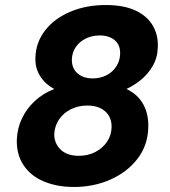

<svg xmlns="http://www.w3.org/2000/svg" viewBox="-20 -732 676 764"><path d="M274 12Q207 12 154.5 -10Q102 -32 73.5 -75Q45 -118 47 -178Q49 -222 67.5 -261Q86 -300 119 -330.5Q152 -361 196 -378Q160 -397 139.5 -429.5Q119 -462 121 -504Q123 -564 159.5 -611Q196 -658 259 -685Q322 -712 401 -712Q472 -712 518.5 -690.5Q565 -669 587.5 -631Q610 -593 608 -545Q607 -503 588 -470Q569 -437 540.5 -414Q512 -391 483 -378Q528 -357 550 -317Q572 -277 570 -224Q568 -153 527 -100Q486 -47 419.5 -17.5Q353 12 274 12ZM294 -112Q330 -112 359 -127Q388 -142 405.5 -167.5Q423 -193 424 -225Q425 -265 399 -288.5Q373 -312 327 -312Q292 -312 262.5 -297.5Q233 -283 215.5 -257.5Q198 -232 196 -200Q195 -163 220.5 -137.5Q246 -112 294 -112ZM349 -420Q378 -420 402.5 -432Q427 -444 442 -466.5Q457 -489 458 -517Q459 -541 449 -557.5Q439 -574 420 -582.5Q401 -591 377 -591Q347 -591 322 -579Q297 -567 282 -545.5Q267 -524 266 -496Q265 -461 288 -440.5Q311 -420 349 -420Z"/></svg>

Font: DM Sans 16pt Black
Style: Italic
Weight: 900
Italic angle: -10°
Version: Version 4.004;gftools[0.9.30]